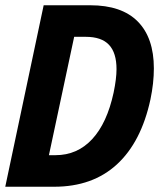

<svg xmlns="http://www.w3.org/2000/svg" viewBox="-25 -710 605 730"><path d="M141 -690H318Q438 -690 499 -628Q560 -566 560 -450Q560 -394 547 -332Q512 -170 419.5 -85Q327 0 181 0H-5ZM186 -120Q269 -120 325.5 -181Q382 -242 407 -358Q418 -411 418 -447Q418 -509 389.5 -539.5Q361 -570 301 -570H257L161 -120Z"/></svg>

Font: Decalotype
Style: Bold Italic
Weight: 700
Italic angle: -12°
Designer: Alfredo Marco Pradil
Foundry: Alfredo Marco Pradil
Version: Version 1.0